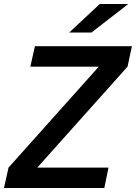

<svg xmlns="http://www.w3.org/2000/svg" viewBox="-30 -948 685 968"><path d="M-10 0 13 -103 468 -612H123L146 -715H635L613 -612L158 -103H517L496 0ZM319 -784 473 -928H617L431 -784Z"/></svg>

Font: Wix Madefor Text SemiBold
Style: Italic
Weight: 600
Italic angle: -12°
Designer: Dalton Maag Ltd
Foundry: Dalton Maag Ltd
Version: Version 3.100